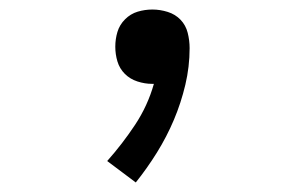

<svg xmlns="http://www.w3.org/2000/svg" viewBox="-20 -168 640 403"><path d="M265 215 205 170Q237 134 263.5 94Q290 54 303 8H299Q284 8 268.5 3Q253 -2 242 -13Q231 -24 226.5 -39Q222 -54 222 -70Q222 -86 226.5 -101Q231 -116 242.5 -127.5Q254 -139 269 -143.5Q284 -148 300 -148Q316 -148 332 -143Q348 -138 359 -126.5Q370 -115 374 -99Q378 -83 378 -67Q378 -28 369 10Q360 48 345 83.5Q330 119 309.5 152Q289 185 265 215Z"/></svg>

Font: Iosevka Extended
Style: Regular
Weight: 400
Width: 7
Monospace: yes
Designer: Belleve Invis
Foundry: Belleve Invis
Version: Version 32.5.0; ttfautohint (v1.8.4)